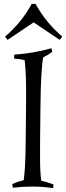

<svg xmlns="http://www.w3.org/2000/svg" viewBox="-20 -959 340 987"><path d="M186 -230Q186 -201 186 -138.5Q186 -76 192 -30Q220 -24 255 -11L253 8Q197 0 147 0Q97 0 46 6L43 -13Q73 -26 102 -33Q111 -97 112 -230L114 -417Q114 -443 114 -510.5Q114 -578 107 -649Q81 -657 53 -657V-678Q153 -685 244 -711L249 -693Q230 -678 202 -664Q190 -598 188 -417ZM153 -844 19 -754 6 -771Q90 -842 143 -939H163Q216 -842 300 -771L287 -754Z"/></svg>

Font: Almendra
Style: Regular
Weight: 400
Designer: Ana Sanfelippo
Foundry: Ana Sanfelippo
Version: Version 1.004